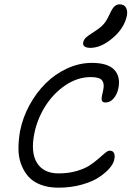

<svg xmlns="http://www.w3.org/2000/svg" viewBox="-20 -890 602 879"><path d="M394 -670.9Q375.5 -670.9 366.9 -677.5Q358.4 -684.1 360.8 -695.8Q363.8 -709 373.8 -718.3Q383.8 -727.5 410.2 -744.1Q440.9 -763.7 454.8 -779.8Q468.8 -795.9 481.9 -825.2Q493.7 -851.1 503.9 -860.6Q514.2 -870.1 526.9 -870.1Q548.3 -870.1 556.6 -855.2Q564.9 -840.3 561 -818.8Q549.3 -761.2 496.1 -716.1Q442.9 -670.9 394 -670.9ZM247.1 -30.8Q201.7 -30.8 166.5 -44.2Q131.3 -57.6 110.1 -81.5Q88.9 -105.5 76.7 -138.2Q64.5 -170.9 64.5 -209.2Q64.5 -247.6 71.8 -290Q84 -351.6 114.7 -408.2Q145.5 -464.8 188.5 -507.8Q231.4 -550.8 286.9 -576.4Q342.3 -602.1 400.9 -602.1Q472.7 -602.1 502.7 -571Q532.7 -540 522 -485.8Q516.6 -459 500.7 -439.9Q484.9 -420.9 463.9 -420.9Q457.5 -420.9 453.6 -422.4Q449.7 -423.8 447.8 -427.2Q445.8 -430.7 445.3 -434.3Q444.8 -438 445.6 -444.1Q446.3 -450.2 447.5 -454.8Q448.7 -459.5 450.4 -467.5Q452.1 -475.6 453.1 -481Q458.5 -506.3 447.5 -521.7Q436.5 -537.1 395 -537.1Q335.4 -537.1 280 -500Q224.6 -462.9 187.5 -404.1Q150.4 -345.2 137.2 -278.8Q119.6 -191.4 149.7 -143.8Q179.7 -96.2 248 -96.2Q293 -96.2 330.3 -106.9Q367.7 -117.7 390.6 -133.1Q413.6 -148.4 430.9 -163.6Q448.2 -178.7 460.9 -189.5Q473.6 -200.2 481.9 -200.2Q497.1 -200.2 502.2 -188.7Q507.3 -177.2 502.9 -159.2Q500 -141.6 482.2 -120.6Q464.4 -99.6 434.1 -79.1Q403.8 -58.6 354.2 -44.7Q304.7 -30.8 247.1 -30.8Z"/></svg>

Font: Shantell Sans Irregular Bouncy
Style: Italic
Weight: 300
Italic angle: -11.31°
Designer: Stephen Nixon, Anya Danilova, Shantell Martin
Foundry: Arrow Type
Version: Version 1.006;[9816181b4]